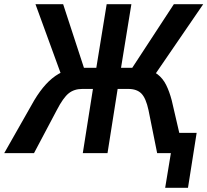

<svg xmlns="http://www.w3.org/2000/svg" viewBox="-53 -725 982 909"><path d="M729 164 756 0H712L727 -96H878L837 164ZM-33 0 109 -250Q136 -295 164.5 -326Q193 -357 225 -375.5Q257 -394 296 -399L239 -365L115 -705H246L350 -387L338 -404H403L452 -705H569L520 -404H588L562 -387L770 -705H909L676 -365L630 -399Q667 -393 692.5 -373.5Q718 -354 733.5 -323Q749 -292 760 -250L818 0H691L650 -204Q638 -260 616.5 -282Q595 -304 554 -304H504L456 0H339L387 -304H337Q298 -304 272 -283Q246 -262 216 -204L108 0Z"/></svg>

Font: Nunito Sans 10pt Condensed
Style: Bold Italic
Weight: 700
Width: 3
Italic angle: -9°
Designer: Vernon Adams
Foundry: Vernon Adams
Version: Version 3.101;gftools[0.9.27]